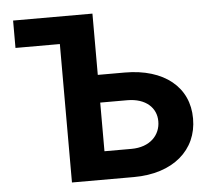

<svg xmlns="http://www.w3.org/2000/svg" viewBox="-52 -783 926 839"><g transform="rotate(-5 411.0 -363.5)"><path d="M35.5 -607.2H230.1V0H501.8C674.4 0 782 -94.8 781.6 -232.2C782 -370 674.4 -458.5 501.8 -458.5H383.5V-727.3H35.5ZM383.5 -123.6V-337H501.8C584.5 -337 629.6 -291.5 629.3 -233.7C629.6 -174 584.5 -123.6 501.8 -123.6Z"/></g></svg>

Font: Margiela Sans
Style: Bold
Weight: 700
Designer: Stefan Endress, Andreas Faust
Version: Version 1.100;FEAKit 1.0